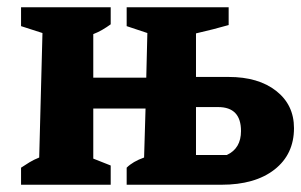

<svg xmlns="http://www.w3.org/2000/svg" viewBox="-20 -509 830 529"><path d="M38 0V-47Q50 -55 61.5 -62Q73 -69 88 -75L97 -418L38 -437V-489H285V-442Q274 -434 262 -427Q250 -420 237 -415V-295H383L386 -418L329 -437V-489H610V-440Q589 -434 567.5 -428.5Q546 -423 520 -417V-297H610Q692 -297 741 -258.5Q790 -220 790 -156Q790 -84 736.5 -42Q683 0 590 0H329V-47Q346 -64 377 -75L381 -210H237V-72L285 -53V0ZM520 -82H605Q644 -100 644 -148Q644 -214 581 -214H520Z"/></svg>

Font: Piazzolla
Style: Bold
Weight: 700
Designer: Juan Pablo del Peral
Foundry: Huerta Tipografica
Version: Version 1.330